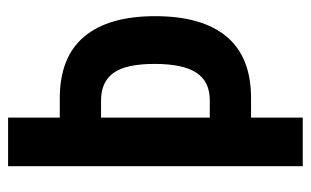

<svg xmlns="http://www.w3.org/2000/svg" viewBox="-167 -602 769 475"><g transform="rotate(-90 217.5 -364.5)"><path d="M43.9 0V-729H164.1V-601.1H211.9Q313.5 -601.1 364.3 -540.8Q415 -480.5 415 -365.2Q415 -249 364.5 -188.5Q314 -127.9 211.9 -127.9H164.1V0ZM164.1 -230H207Q253.4 -230 275.1 -263.2Q296.9 -296.4 296.9 -366.2Q296.9 -438 274.4 -468.5Q252 -499 207 -499H164.1Z"/></g></svg>

Font: Lumene Sans Condensed
Style: Bold
Weight: 600
Width: 3
Designer: Deni Anggara
Version: Version 1.003;Glyphs 3.1.2 (3151)